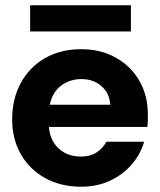

<svg xmlns="http://www.w3.org/2000/svg" viewBox="-20 -694 604 726"><path d="M287 12Q210 12 151 -20.5Q92 -53 59 -110.5Q26 -168 26 -243Q26 -320 58.5 -380Q91 -440 150 -474Q209 -508 287 -508Q361 -508 418 -476Q475 -444 507 -388.5Q539 -333 539 -262Q539 -252 539 -239.5Q539 -227 537 -214H165Q169 -163 202 -132.5Q235 -102 286 -102Q321 -102 345 -117.5Q369 -133 382 -158H525Q511 -110 477.5 -71.5Q444 -33 395.5 -10.5Q347 12 287 12ZM288 -395Q245 -395 212 -371Q179 -347 168 -298H397Q394 -342 363.5 -368.5Q333 -395 288 -395ZM94 -575V-674H475V-575Z"/></svg>

Font: Host Grotesk Black
Style: Regular
Weight: 900
Designer: Doğukan Karapınar based on Poppins by Indian Type Foundry, Jonny Pinhorn
Foundry: Element Type
Version: Version 1.000; ttfautohint (v1.8.4.7-5d5b);gftools[0.9.33]